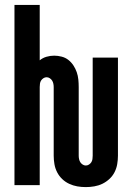

<svg xmlns="http://www.w3.org/2000/svg" viewBox="-20 -755 540 783"><path d="M330 8Q312 8 295 5Q278 2 262 -5.5Q246 -13 233.5 -25Q221 -37 213 -52.5Q205 -68 202 -85.5Q199 -103 199 -120V-400Q199 -407 197.5 -414Q196 -421 192.5 -426.5Q189 -432 183 -436Q177 -440 170 -440Q163 -440 157 -436Q151 -432 147.5 -426.5Q144 -421 143 -414Q142 -407 142 -400V0H39V-735H142V-509Q154 -519 169.5 -523.5Q185 -528 201 -528Q216 -528 231.5 -524Q247 -520 259 -510.5Q271 -501 279.5 -488Q288 -475 293 -460.5Q298 -446 299.5 -430.5Q301 -415 301 -400V-120Q301 -113 302.5 -106Q304 -99 307.5 -93.5Q311 -88 317 -84Q323 -80 330 -80Q337 -80 343 -84Q349 -88 352.5 -93.5Q356 -99 357 -106Q358 -113 358 -120V-520H461V-120Q461 -103 458 -85.5Q455 -68 447 -52.5Q439 -37 426 -25Q413 -13 397.5 -5.5Q382 2 364.5 5Q347 8 330 8Z"/></svg>

Font: Iosevka Curly
Style: Bold
Weight: 700
Monospace: yes
Designer: Belleve Invis
Foundry: Belleve Invis
Version: Version 22.1.2; ttfautohint (v1.8.4)